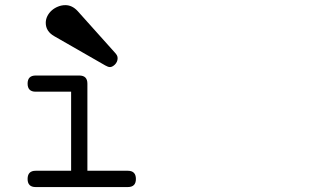

<svg xmlns="http://www.w3.org/2000/svg" viewBox="-20 -718 1244 754"><path d="M481.9 -47.4Q513.7 -47.4 513.7 -15.1Q513.7 16.6 481.9 16.6H120.1Q88.4 16.6 88.4 -15.1Q88.4 -47.4 120.1 -47.4H259.3V-357.9H120.1Q88.4 -357.9 88.4 -389.6Q88.4 -421.4 120.1 -421.4H291.5Q323.2 -421.4 323.2 -389.6V-47.4ZM284.7 -674.8 432.1 -510.3Q437 -504.9 439.5 -500Q441.9 -495.1 441.9 -489.3Q441.9 -481.9 439 -475.6Q436 -469.2 431.4 -464.6Q426.8 -460 421.6 -457.3Q416.5 -454.6 412.1 -454.6Q407.7 -454.6 403.3 -456.3Q398.9 -458 393.6 -460.9L193.4 -575.7Q159.7 -594.7 159.7 -628.4Q159.7 -642.1 166 -654.8Q172.4 -667.5 183.1 -677Q193.8 -686.5 207.8 -692.1Q221.7 -697.8 236.8 -697.8Q263.2 -697.8 284.7 -674.8Z"/></svg>

Font: Erica Type
Style: Italic
Weight: 400
Monospace: yes
Designer: Peter Wiegel
Foundry: Peter Wiegel
Version: Version 1.000 2010 initial release